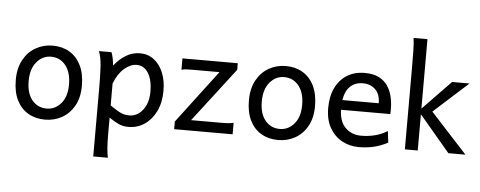

<svg xmlns="http://www.w3.org/2000/svg" viewBox="-60 -942 3352 1342"><g transform="rotate(5 1616.0 -270.5)"><path d="M46.4 -246.6Q46.4 -330.6 78.9 -388.9Q111.3 -447.3 165.3 -477.5Q219.2 -507.8 283.2 -507.8Q350.6 -507.8 401.6 -477.5Q452.6 -447.3 481.4 -388.9Q510.3 -330.6 510.3 -246.6Q510.3 -162.6 477.8 -105Q445.3 -47.4 391.6 -17.6Q337.9 12.2 273.4 12.2Q206.5 12.2 155.3 -17.6Q104 -47.4 75.2 -105Q46.4 -162.6 46.4 -246.6ZM136.7 -246.6Q136.7 -161.1 176 -113.5Q215.3 -65.9 278.3 -65.9Q337.4 -65.9 378.7 -113.5Q419.9 -161.1 419.9 -246.6Q419.9 -332.5 380.6 -381.1Q341.3 -429.7 278.3 -429.7Q219.2 -429.7 178 -381.1Q136.7 -332.5 136.7 -246.6Z M607.9 -498H695.8Q701.2 -485.8 706.5 -462.4Q711.9 -439 715.3 -405.3Q750 -450.7 795.9 -479.2Q841.8 -507.8 896 -507.8Q951.7 -507.8 993.4 -476.1Q1035.2 -444.3 1058.3 -388.7Q1081.5 -333 1081.5 -261.2Q1081.5 -177.7 1051.5 -116.5Q1021.5 -55.2 971.2 -21.5Q920.9 12.2 859.4 12.2Q820.3 12.2 788.8 -2.4Q757.3 -17.1 722.7 -41.5V73.2Q722.7 131.8 725.6 169.9Q728.5 208 734.9 239.3H632.3Q632.3 239.3 632.3 211.2Q632.3 183.1 632.3 137.2Q632.3 91.3 632.3 36.9Q632.3 -17.6 632.3 -71.5Q632.3 -125.5 632.3 -169.4Q632.3 -213.4 632.3 -236.8Q632.3 -328.1 628.4 -392.3Q624.5 -456.5 607.9 -498ZM722.7 -280.8V-127Q756.3 -103.5 778.3 -90.8Q800.3 -78.1 818.6 -73.2Q836.9 -68.4 859.4 -68.4Q894 -68.4 924.1 -89.8Q954.1 -111.3 972.7 -151.4Q991.2 -191.4 991.2 -246.6Q991.2 -328.1 961.4 -376.5Q931.6 -424.8 878.9 -424.8Q836.9 -424.8 793.5 -388.2Q750 -351.6 722.7 -280.8Z M1193.8 -498H1582V-451.7L1291.5 -73.2H1501.5Q1522.9 -73.2 1545.2 -74.2Q1567.4 -75.2 1589.4 -80.6V0H1179.2V-53.7L1460 -424.8H1269.5Q1248 -424.8 1227.8 -423.8Q1207.5 -422.9 1193.8 -417.5Z M1682.1 -246.6Q1682.1 -330.6 1714.6 -388.9Q1747.1 -447.3 1801 -477.5Q1855 -507.8 1918.9 -507.8Q1986.3 -507.8 2037.4 -477.5Q2088.4 -447.3 2117.2 -388.9Q2146 -330.6 2146 -246.6Q2146 -162.6 2113.5 -105Q2081.1 -47.4 2027.3 -17.6Q1973.6 12.2 1909.2 12.2Q1842.3 12.2 1791 -17.6Q1739.7 -47.4 1710.9 -105Q1682.1 -162.6 1682.1 -246.6ZM1772.5 -246.6Q1772.5 -161.1 1811.8 -113.5Q1851.1 -65.9 1914.1 -65.9Q1973.1 -65.9 2014.4 -113.5Q2055.7 -161.1 2055.7 -246.6Q2055.7 -332.5 2016.4 -381.1Q1977.1 -429.7 1914.1 -429.7Q1855 -429.7 1813.7 -381.1Q1772.5 -332.5 1772.5 -246.6Z M2675.3 -236.8H2312V-305.2H2587.9Q2587.9 -368.2 2553.5 -401.4Q2519 -434.6 2465.8 -434.6Q2401.9 -434.6 2365.5 -389.2Q2329.1 -343.8 2329.1 -246.6Q2329.1 -156.2 2373.3 -112.3Q2417.5 -68.4 2485.4 -68.4Q2532.7 -68.4 2578.4 -79.3Q2624 -90.3 2668.5 -117.2L2678.2 -36.6Q2626.5 -9.8 2578.1 1.2Q2529.8 12.2 2473.1 12.2Q2411.1 12.2 2357.7 -16.6Q2304.2 -45.4 2271.5 -102.1Q2238.8 -158.7 2238.8 -241.7Q2238.8 -322.8 2267.3 -382.3Q2295.9 -441.9 2348.4 -474.9Q2400.9 -507.8 2473.1 -507.8Q2533.7 -507.8 2573 -487.3Q2612.3 -466.8 2634.8 -432.6Q2657.2 -398.4 2666.5 -357.2Q2675.8 -315.9 2675.8 -274.9Q2675.8 -268.6 2675.8 -256.1Q2675.8 -243.7 2675.3 -236.8Z M2888.2 0H2797.9Q2797.9 0 2797.9 -33.4Q2797.9 -66.9 2797.9 -121.3Q2797.9 -175.8 2797.9 -240Q2797.9 -304.2 2797.9 -366.7Q2797.9 -429.2 2797.9 -478.5Q2797.9 -527.8 2797.9 -551.8Q2797.9 -630.4 2796.9 -690.2Q2795.9 -750 2790.5 -781.2H2888.2ZM3085.9 -498H3208L2939.9 -255.9L2863.8 -268.6ZM2876 -268.6 2927.2 -322.3 3222.7 0H3103Z"/></g></svg>

Font: Kanchenjunga
Style: Regular
Weight: 400
Designer: Becca Hirsbrunner Spalinger
Foundry: SIL International
Version: Version 2.001